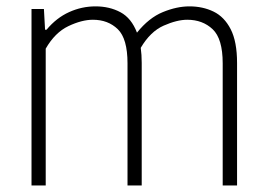

<svg xmlns="http://www.w3.org/2000/svg" viewBox="-20 -568 816 588"><path d="M76.5 0V-540.5H114.5L118 -477H122.5Q153 -513.5 191.8 -531Q230.5 -548.5 272.5 -548.5Q315.5 -548.5 349 -530.5Q382.5 -512.5 399.5 -468Q436 -513.5 478.8 -531Q521.5 -548.5 560 -548.5Q601 -548.5 634 -532.5Q667 -516.5 686.5 -478.5Q706 -440.5 706 -375V0H662V-374Q662 -449.5 631.2 -478.5Q600.5 -507.5 553.5 -507.5Q522 -507.5 481.2 -489.5Q440.5 -471.5 411 -421.5Q414 -400.5 414 -375.5V0H370.5V-374Q370.5 -449.5 340.8 -478.5Q311 -507.5 264.5 -507.5Q230.5 -507.5 189.5 -488Q148.5 -468.5 120 -419V0Z"/></svg>

Font: Encode Sans Semi Condensed ExtraLight
Style: Regular
Weight: 200
Width: 4
Designer: Multiple Designers
Foundry: Impallari Type
Version: Version 3.000; ttfautohint (v1.8.3) -l 8 -r 50 -G 200 -x 14 